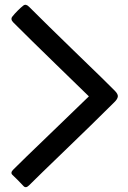

<svg xmlns="http://www.w3.org/2000/svg" viewBox="-20 -792 529 791"><path d="M100.1 -763.7Q171.9 -691.9 284.2 -583Q426.8 -445.3 453.6 -417.5Q467.3 -403.3 465.3 -393.1Q463.4 -382.8 450.7 -370.6Q357.4 -277.8 247.8 -172.4Q138.2 -66.9 99.6 -28.3Q86.4 -15.1 76.9 -25.4Q67.4 -35.6 54.2 -49.1Q41 -62.5 31.2 -71.5Q21.5 -80.6 35.2 -93.8Q76.7 -135.3 172.4 -227.1Q268.1 -318.8 346.2 -395Q317.4 -423.3 211.4 -526.1Q105.5 -628.9 35.2 -699.2Q22 -712.4 30.8 -723.6Q39.6 -734.9 52.7 -748Q65.9 -761.2 76.4 -769.3Q86.9 -777.3 100.1 -763.7Z"/></svg>

Font: Tonyukuk
Style: Regular
Weight: 400
Designer: facebook.com/biligbitig
Foundry: facebook.com/biligbitig
Version: Version 1.0